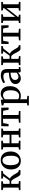

<svg xmlns="http://www.w3.org/2000/svg" viewBox="2276 -2874 836 5428"><g transform="rotate(-90 2694.0 -160.0)"><path d="M32.5 0V-43L103.5 -53.5V-485.5L34 -500V-543H283V-500L210.5 -485.5V-306H300.5L429 -485.5L358 -500V-543H575.5V-500L504.5 -485.5L357 -297.5Q389 -286 414.2 -259.8Q439.5 -233.5 460 -200.5Q480.5 -167.5 497.8 -135.8Q515 -104 531.2 -81.2Q547.5 -58.5 564.5 -53.5L599.5 -43.5V0H490Q468.5 0 449.8 -18.8Q431 -37.5 414 -67.2Q397 -97 380.8 -130.5Q364.5 -164 347.2 -193.8Q330 -223.5 311 -242.2Q292 -261 269 -261H210.5V-53.5L288 -43V0Z M617.5 -271Q617.5 -341 639.2 -394.5Q661 -448 698.2 -484.2Q735.5 -520.5 782 -539.2Q828.5 -558 878 -558Q963.5 -558 1018.2 -521Q1073 -484 1099.5 -420.2Q1126 -356.5 1126 -276Q1126 -205.5 1104.2 -152Q1082.5 -98.5 1045.2 -62.2Q1008 -26 961.5 -7.5Q915 11 865 11Q801.5 11 754.8 -10.2Q708 -31.5 677.5 -69.5Q647 -107.5 632.2 -159Q617.5 -210.5 617.5 -271ZM872.5 -39.5Q915 -39.5 944.8 -64.5Q974.5 -89.5 990 -140Q1005.5 -190.5 1005.5 -266.5Q1005.5 -317.5 998.5 -361.2Q991.5 -405 975.8 -438Q960 -471 934.8 -489.2Q909.5 -507.5 872.5 -507.5Q829.5 -507.5 799.5 -482.5Q769.5 -457.5 753.5 -407.2Q737.5 -357 737.5 -280.5Q737.5 -229 745 -185.2Q752.5 -141.5 768.5 -108.5Q784.5 -75.5 810.2 -57.5Q836 -39.5 872.5 -39.5Z M1179 0V-43L1249 -53.5V-485.5L1180 -500V-543H1430V-500L1357 -485.5V-307H1598.5V-485.5L1525 -500V-543H1774V-500L1707 -485.5V-53.5L1776.5 -43V0H1523.5V-43L1598.5 -53.5V-255H1357V-53.5L1431.5 -43V0Z M1938.5 0V-43L2049 -54V-494L1928 -488.5L1900.5 -335.5H1836.5L1841 -543H2363L2368.5 -335.5H2304L2277 -488.5L2157 -494V-54L2270 -43V0Z M2427 238V195.5L2495 183.5V-466.5L2426 -484.5V-531L2567 -554H2574L2593.5 -537.5L2593 -478.5Q2607.5 -495.5 2631.2 -514Q2655 -532.5 2687.8 -545.2Q2720.5 -558 2760.5 -558Q2818.5 -558 2866.8 -529.8Q2915 -501.5 2943.8 -442.5Q2972.5 -383.5 2972.5 -291.5Q2972.5 -228 2953 -173.2Q2933.5 -118.5 2897.2 -77Q2861 -35.5 2810 -12.2Q2759 11 2695.5 11Q2669.5 11 2642.5 6.8Q2615.5 2.5 2599.5 -3.5L2602 79V183.5L2697 195.5V238ZM2696 -36Q2742.5 -36 2778.5 -61.5Q2814.5 -87 2835.2 -140.5Q2856 -194 2856 -277.5Q2856 -334.5 2845.5 -375.5Q2835 -416.5 2816 -442.2Q2797 -468 2772.2 -480.2Q2747.5 -492.5 2719.5 -492.5Q2692 -492.5 2669 -484Q2646 -475.5 2628.8 -463.5Q2611.5 -451.5 2602 -440.5V-68.5Q2609.5 -57 2635.5 -46.5Q2661.5 -36 2696 -36Z M3193 10.5Q3150 10.5 3113.5 -6.5Q3077 -23.5 3054.5 -58Q3032 -92.5 3032 -144.5Q3032 -194 3059.2 -228.2Q3086.5 -262.5 3132.5 -284Q3178.5 -305.5 3235.8 -315.8Q3293 -326 3353 -326.5V-365.5Q3353 -407.5 3344 -433Q3335 -458.5 3311.8 -470.2Q3288.5 -482 3246 -482Q3190 -482 3147.5 -465.2Q3105 -448.5 3080 -435.5L3056.5 -481.5Q3069 -492.5 3101.2 -509.8Q3133.5 -527 3178.8 -541Q3224 -555 3275.5 -555Q3342.5 -555 3382.5 -535Q3422.5 -515 3440.2 -472.5Q3458 -430 3458 -363V-46.5L3513.5 -46V-6.5Q3502.5 -4 3485 -0.5Q3467.5 3 3447.8 5.8Q3428 8.5 3410 8.5Q3383 8.5 3371 0Q3359 -8.5 3359 -37V-72Q3347.5 -58 3324 -38.5Q3300.5 -19 3267.2 -4.2Q3234 10.5 3193 10.5ZM3238.5 -56Q3266 -56 3297.5 -71Q3329 -86 3353 -108.5V-279.5Q3285 -279 3239.2 -263.2Q3193.5 -247.5 3170.5 -220.2Q3147.5 -193 3147.5 -157.5Q3147.5 -123 3159.5 -100.5Q3171.5 -78 3192 -67Q3212.5 -56 3238.5 -56Z M3565 0V-43L3636 -53.5V-485.5L3566.5 -500V-543H3815.5V-500L3743 -485.5V-306H3833L3961.5 -485.5L3890.5 -500V-543H4108V-500L4037 -485.5L3889.5 -297.5Q3921.5 -286 3946.8 -259.8Q3972 -233.5 3992.5 -200.5Q4013 -167.5 4030.2 -135.8Q4047.5 -104 4063.8 -81.2Q4080 -58.5 4097 -53.5L4132 -43.5V0H4022.5Q4001 0 3982.2 -18.8Q3963.5 -37.5 3946.5 -67.2Q3929.5 -97 3913.2 -130.5Q3897 -164 3879.8 -193.8Q3862.5 -223.5 3843.5 -242.2Q3824.5 -261 3801.5 -261H3743V-53.5L3820.5 -43V0Z M4265 0V-43L4375.5 -54V-494L4254.5 -488.5L4227 -335.5H4163L4167.5 -543H4689.5L4695 -335.5H4630.5L4603.5 -488.5L4483.5 -494V-54L4596.5 -43V0Z M4755.5 0V-43L4824 -53.5V-485.5L4757 -500V-543H5005.5V-500L4932 -485.5V-148.5L4997 -232.5L5179.5 -465.5V-485.5L5113 -500V-543H5353.5V-500L5287 -485.5V-53.5L5356 -43V0H5107V-43L5179.5 -53.5V-394.5L5110 -301L4932 -75V-53L4993.5 -43V0Z"/></g></svg>

Font: Merriweather 48pt Medium
Style: Regular
Weight: 500
Version: Version 2.100